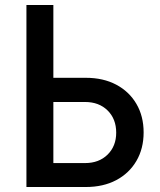

<svg xmlns="http://www.w3.org/2000/svg" viewBox="-20 -750 640 770"><path d="M86 0V-730H194V-438H324Q394 -438 446 -410.5Q498 -383 527 -333.5Q556 -284 556 -219Q556 -154 527 -104.5Q498 -55 446 -27.5Q394 0 324 0ZM194 -96H321Q377 -96 411.5 -130Q446 -164 446 -218Q446 -273 411.5 -307Q377 -341 321 -341H194Z"/></svg>

Font: JetBrains Mono NL SemiBold
Style: Regular
Weight: 600
Designer: Philipp Nurullin, Konstantin Bulenkov
Foundry: JetBrains
Version: Version 2.304; ttfautohint (v1.8.4.7-5d5b)